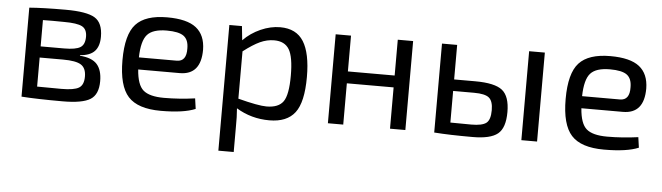

<svg xmlns="http://www.w3.org/2000/svg" viewBox="-45 -673 3611 1047"><g transform="rotate(5 1760.0 -149.0)"><path d="M377 -252V-249Q443 -244 471 -212.5Q499 -181 499 -120Q499 -47 455.5 -20Q412 7 304 7Q162 7 79 1V-486Q152 -492 277 -492Q393 -492 437.5 -465Q482 -438 482 -362Q482 -310 457 -283Q432 -256 377 -252ZM274 -425Q205 -426 159 -425V-281H287Q351 -281 376 -296.5Q401 -312 401 -355Q401 -396 373.5 -410.5Q346 -425 274 -425ZM159 -61 292 -60Q361 -60 387.5 -76Q414 -92 414 -138Q414 -184 386 -202Q358 -220 287 -220H159Z M853 -60Q937 -60 1023 -72L1031 -15Q967 12 842 12Q716 12 663 -46.5Q610 -105 610 -245Q610 -386 662 -442.5Q714 -499 833 -499Q942 -499 992 -459.5Q1042 -420 1043 -340Q1043 -202 927 -202H700Q706 -118 740 -89Q774 -60 853 -60ZM837 -427Q761 -427 730.5 -393Q700 -359 698 -268H905Q959 -268 957 -340Q957 -387 930 -407Q903 -427 837 -427Z M1452 -499Q1540 -499 1580 -435Q1620 -371 1620 -241Q1620 -103 1576 -45.5Q1532 12 1436 12Q1337 12 1255 -38Q1259 11 1258 60V201H1174V-487H1243L1251 -410Q1291 -451 1345 -475Q1399 -499 1452 -499ZM1414 -62Q1480 -62 1506 -99Q1532 -136 1532 -241Q1532 -343 1507.5 -384Q1483 -425 1425 -425Q1386 -425 1348 -407.5Q1310 -390 1258 -350V-91Q1369 -62 1414 -62Z M2180 -487V0H2096V-226H1840V0H1756V-487H1840V-291H2096V-487Z M2421 -298H2536Q2644 -298 2685 -265Q2726 -232 2726 -146Q2726 -59 2686 -26.5Q2646 6 2549 6Q2418 6 2341 0H2338V-487H2421ZM2901 -487V0H2815V-487ZM2421 -62 2536 -61Q2595 -61 2617.5 -78.5Q2640 -96 2640 -149Q2640 -198 2618 -216.5Q2596 -235 2536 -235H2421Z M3279 -60Q3363 -60 3449 -72L3457 -15Q3393 12 3268 12Q3142 12 3089 -46.5Q3036 -105 3036 -245Q3036 -386 3088 -442.5Q3140 -499 3259 -499Q3368 -499 3418 -459.5Q3468 -420 3469 -340Q3469 -202 3353 -202H3126Q3132 -118 3166 -89Q3200 -60 3279 -60ZM3263 -427Q3187 -427 3156.5 -393Q3126 -359 3124 -268H3331Q3385 -268 3383 -340Q3383 -387 3356 -407Q3329 -427 3263 -427Z"/></g></svg>

Font: Exo 2
Style: Regular
Weight: 400
Designer: Natanael Gama
Version: Version 1.001;PS 001.001;hotconv 1.0.70;makeotf.lib2.5.58329